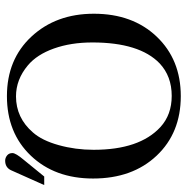

<svg xmlns="http://www.w3.org/2000/svg" viewBox="-8 -716 737 762"><g transform="rotate(-90 361.0 -334.5)"><path d="M688 -331Q688 -177 597 -81.5Q506 14 361 14Q215 14 124.5 -82Q34 -178 34 -334Q34 -486 124.5 -581Q215 -676 361 -676Q507 -676 597.5 -578.5Q688 -481 688 -331ZM574 -337Q574 -422 550 -489.5Q526 -557 483 -593Q427 -640 360 -640Q275 -640 217 -573Q185 -537 166.5 -470.5Q148 -404 148 -332Q148 -150 238 -67Q287 -22 362 -22Q440 -22 491 -70Q574 -150 574 -337ZM8 -528 67 -660Q78 -683 105 -683Q116 -683 125.5 -675.5Q135 -668 135 -654Q135 -641 108 -609L42 -528Z"/></g></svg>

Font: STIX Math
Style: Regular
Weight: 400
Designer: MicroPress Inc., with final additions and corrections provided by Coen Hoffman, Elsevier (retired)
Version: Version 1.1.1